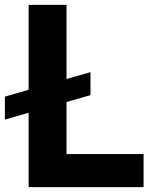

<svg xmlns="http://www.w3.org/2000/svg" viewBox="-51 -765 618 785"><path d="M66 -304 -31 -276V-370L66 -398V-745H221V-442L319 -470V-376L221 -348V-135H536V0H66Z"/></svg>

Font: BLUETTI 2.0
Style: Bold
Weight: 700
Designer: Stijn de Vries
Foundry: tokotype
Version: Version 2.005;October 31, 2023;FontCreator 14.0.0.2814 64-bi